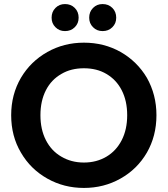

<svg xmlns="http://www.w3.org/2000/svg" viewBox="-20 -918 825 945"><path d="M393 7C393 7 393 7 393 7C458 7 518 -8 573 -39C628 -70 671 -112 703 -167C734 -221 750 -282 750 -351C750 -351 750 -351 750 -351C750 -419 734 -480 703 -535C671 -589 628 -631 574 -662C519 -693 459 -708 393 -708C393 -708 393 -708 393 -708C328 -708 268 -693 213 -662C158 -631 115 -589 83 -535C51 -480 35 -419 35 -351C35 -351 35 -351 35 -351C35 -282 51 -221 83 -167C115 -112 158 -70 213 -39C268 -8 328 7 393 7ZM393 -118C393 -118 393 -118 393 -118C351 -118 314 -128 282 -147C249 -166 224 -193 206 -228C188 -263 179 -304 179 -351C179 -351 179 -351 179 -351C179 -398 188 -439 206 -474C224 -509 249 -535 282 -554C314 -573 351 -582 393 -582C393 -582 393 -582 393 -582C435 -582 472 -573 504 -554C536 -535 561 -509 579 -474C597 -439 606 -398 606 -351C606 -351 606 -351 606 -351C606 -304 597 -263 579 -228C561 -193 536 -166 504 -147C472 -128 435 -118 393 -118ZM300 -765C300 -765 300 -765 300 -765C319 -765 335 -771 348 -784C361 -797 367 -812 367 -831C367 -831 367 -831 367 -831C367 -850 361 -866 348 -879C335 -892 319 -898 300 -898C300 -898 300 -898 300 -898C281 -898 266 -892 253 -879C240 -866 234 -850 234 -831C234 -831 234 -831 234 -831C234 -812 240 -797 253 -784C266 -771 281 -765 300 -765ZM485 -765C485 -765 485 -765 485 -765C504 -765 520 -771 533 -784C546 -797 552 -812 552 -831C552 -831 552 -831 552 -831C552 -850 546 -866 533 -879C520 -892 504 -898 485 -898C485 -898 485 -898 485 -898C466 -898 451 -892 438 -879C425 -866 419 -850 419 -831C419 -831 419 -831 419 -831C419 -812 425 -797 438 -784C451 -771 466 -765 485 -765Z"/></svg>

Font: Girnar Poppins
Style: SemiBold
Weight: 500
Designer: Ninad Kale (Devanagari), Jonny Pinhorn (Latin)
Foundry: Indian Type Foundry
Version: ""